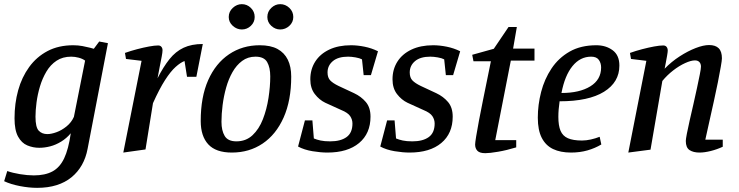

<svg xmlns="http://www.w3.org/2000/svg" viewBox="-36 -726 3561 925"><path d="M143 179Q104 179 60 170.5Q16 162 -16 147L-1 98Q24 107 60 113Q96 119 127 119Q181 119 216.5 100Q252 81 273 37Q294 -7 305 -84Q285 -60 259 -44Q233 -28 206 -21Q179 -14 153 -14Q123 -14 95.5 -25.5Q68 -37 51 -68Q34 -99 34 -156Q34 -228 51.5 -291Q69 -354 104.5 -403Q140 -452 193 -480Q246 -508 317 -508Q340 -508 361.5 -504Q383 -500 398 -496Q413 -492 416 -491L442 -526L484 -518L386 -9Q378 34 358.5 68.5Q339 103 308.5 128Q278 153 236.5 166Q195 179 143 179ZM192 -80Q211 -80 236 -89Q261 -98 284.5 -117Q308 -136 320 -163L374 -434Q362 -443 343.5 -448Q325 -453 307 -453Q266 -453 236.5 -433.5Q207 -414 187.5 -381Q168 -348 156.5 -309.5Q145 -271 140 -232.5Q135 -194 135 -164Q135 -113 150.5 -96.5Q166 -80 192 -80Z M558 9 646 -433 571 -442 566 -471Q594 -481 624.5 -489Q655 -497 682 -502Q709 -507 726 -507Q736 -507 741.5 -500.5Q747 -494 747 -484Q747 -474 743 -453Q739 -432 733.5 -404.5Q728 -377 723 -349Q751 -404 780.5 -441Q810 -478 848.5 -496Q887 -514 941 -514L910 -356H865L853 -432Q834 -425 810 -403.5Q786 -382 759 -340Q732 -298 701 -229L665 -6Z M1081 9Q1004 9 967.5 -30.5Q931 -70 931 -143Q931 -259 967 -340Q1003 -421 1067.5 -464.5Q1132 -508 1215 -508Q1268 -508 1301 -490Q1334 -472 1350.5 -438.5Q1367 -405 1367 -357Q1367 -242 1330.5 -160Q1294 -78 1229.5 -34.5Q1165 9 1081 9ZM1103 -45Q1149 -45 1180.5 -74.5Q1212 -104 1230.5 -151.5Q1249 -199 1257.5 -254Q1266 -309 1266 -358Q1266 -401 1251 -427Q1236 -453 1195 -453Q1158 -453 1130.5 -432.5Q1103 -412 1084 -378.5Q1065 -345 1053.5 -304Q1042 -263 1036.5 -220Q1031 -177 1031 -139Q1031 -97 1046.5 -71Q1062 -45 1103 -45ZM1314 -584Q1290 -584 1271 -601.5Q1252 -619 1252 -644Q1252 -670 1271 -688Q1290 -706 1314 -706Q1339 -706 1358 -688Q1377 -670 1377 -644Q1377 -619 1358 -601.5Q1339 -584 1314 -584ZM1129 -584Q1105 -584 1085.5 -601.5Q1066 -619 1066 -644Q1066 -670 1085.5 -688Q1105 -706 1129 -706Q1154 -706 1172.5 -688Q1191 -670 1191 -644Q1191 -619 1172.5 -601.5Q1154 -584 1129 -584Z M1541 9Q1509 9 1469.5 2.5Q1430 -4 1400 -20L1433 -146H1469L1476 -59Q1490 -53 1508.5 -49Q1527 -45 1555 -45Q1605 -45 1633.5 -65.5Q1662 -86 1662 -131Q1662 -150 1651 -166.5Q1640 -183 1608 -196L1531 -231Q1502 -245 1480.5 -273Q1459 -301 1459 -344Q1459 -392 1482.5 -429Q1506 -466 1550 -487Q1594 -508 1655 -508Q1686 -508 1720.5 -501Q1755 -494 1785 -479L1751 -364H1716L1708 -440Q1697 -446 1677 -449.5Q1657 -453 1641 -453Q1593 -453 1567.5 -431.5Q1542 -410 1542 -377Q1542 -352 1555 -338.5Q1568 -325 1595 -312L1670 -277Q1704 -261 1726.5 -234.5Q1749 -208 1749 -164Q1749 -83 1694 -37Q1639 9 1541 9Z M1937 9Q1905 9 1865.5 2.5Q1826 -4 1796 -20L1829 -146H1865L1872 -59Q1886 -53 1904.5 -49Q1923 -45 1951 -45Q2001 -45 2029.5 -65.5Q2058 -86 2058 -131Q2058 -150 2047 -166.5Q2036 -183 2004 -196L1927 -231Q1898 -245 1876.5 -273Q1855 -301 1855 -344Q1855 -392 1878.5 -429Q1902 -466 1946 -487Q1990 -508 2051 -508Q2082 -508 2116.5 -501Q2151 -494 2181 -479L2147 -364H2112L2104 -440Q2093 -446 2073 -449.5Q2053 -453 2037 -453Q1989 -453 1963.5 -431.5Q1938 -410 1938 -377Q1938 -352 1951 -338.5Q1964 -325 1991 -312L2066 -277Q2100 -261 2122.5 -234.5Q2145 -208 2145 -164Q2145 -83 2090 -37Q2035 9 1937 9Z M2302 12Q2275 12 2264 0.5Q2253 -11 2253 -30Q2253 -38 2258 -69Q2263 -100 2271.5 -145Q2280 -190 2290.5 -241.5Q2301 -293 2311 -342.5Q2321 -392 2329 -431H2245L2239 -462L2343 -491L2414 -596H2454L2436 -492H2539V-434H2425L2350 -51H2451V-16Q2405 -2 2364 5Q2323 12 2302 12Z M2715 9Q2664 9 2628.5 -8Q2593 -25 2574 -62Q2555 -99 2555 -159Q2555 -221 2571 -283Q2587 -345 2621 -396Q2655 -447 2708.5 -477.5Q2762 -508 2837 -508Q2883 -508 2915.5 -484Q2948 -460 2948 -410Q2948 -330 2874 -284Q2800 -238 2660 -238Q2657 -217 2655.5 -199Q2654 -181 2654 -163Q2654 -121 2664.5 -96Q2675 -71 2700 -60Q2725 -49 2768 -49Q2788 -49 2810.5 -54Q2833 -59 2853 -67L2861 -30Q2831 -12 2794.5 -1.5Q2758 9 2715 9ZM2669 -278Q2756 -278 2808 -310Q2860 -342 2860 -401Q2860 -422 2849 -437.5Q2838 -453 2812 -453Q2759 -453 2722 -407.5Q2685 -362 2669 -278Z M2991 9 3078 -433 3004 -442 2999 -471Q3027 -481 3057.5 -489Q3088 -497 3115 -502Q3142 -507 3159 -507Q3170 -507 3175.5 -500Q3181 -493 3181 -482Q3181 -476 3178 -458.5Q3175 -441 3171.5 -423Q3168 -405 3166 -395Q3199 -429 3238.5 -454.5Q3278 -480 3315.5 -494.5Q3353 -509 3380 -509Q3411 -509 3426.5 -493.5Q3442 -478 3442 -445Q3442 -435 3436.5 -404Q3431 -373 3422.5 -329.5Q3414 -286 3403 -237.5Q3392 -189 3381.5 -141Q3371 -93 3362 -53H3446V-19Q3418 -6 3388 1.5Q3358 9 3334 9Q3304 9 3286 -3Q3268 -15 3268 -47Q3268 -55 3273 -81.5Q3278 -108 3286.5 -145Q3295 -182 3304.5 -223.5Q3314 -265 3322 -302.5Q3330 -340 3335.5 -367.5Q3341 -395 3341 -405Q3341 -419 3333.5 -427Q3326 -435 3312 -435Q3293 -435 3264.5 -422Q3236 -409 3207 -386.5Q3178 -364 3155 -336L3098 -5Z"/></svg>

Font: Manuale Medium
Style: Italic
Weight: 500
Italic angle: -11°
Version: Version 1.002